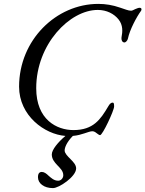

<svg xmlns="http://www.w3.org/2000/svg" viewBox="-20 -685 747 986"><path d="M697 -645C690 -645 682 -641 674 -638C666 -634 659 -630 653 -630C639 -630 621 -638 596 -646C559 -659 522 -665 485 -665C268 -665 78 -479 78 -240C78 -91 209 5 316 13C278 45 246 84 246 108C246 132 260 148 274 163C289 179 305 193 305 215C305 230 293 243 279 243C257 243 243 229 229 217C219 207 207 198 195 198C183 198 175 205 175 225C175 257 206 281 252 281C283 281 371 222 371 180C371 162 357 147 342 132C327 117 312 102 312 88C312 74 321 47 354 13C378 11 398 5 413 0C431 -6 445 -11 454 -11C462 -11 469 -7 475 -2C482 3 489 9 494 9C507 9 566 -118 566 -138C566 -151 565 -158 559 -158C548 -158 542 -149 536 -139C496 -71 459 -17 357 -17C272 -17 166 -70 166 -232C166 -458 338 -634 482 -634C528 -634 566 -614 589 -585C612 -556 610 -523 604 -493C602 -481 607 -467 619 -467C626 -467 635 -477 637 -487C646 -532 682 -599 704 -629C708 -634 709 -645 697 -645Z"/></svg>

Font: EB Garamond
Style: Italic
Weight: 400
Italic angle: -17.2°
Designer: Georg Duffner and Octavio Pardo
Foundry: Georg Duffner
Version: Version 1.000;PS 001.000;hotconv 1.0.88;makeotf.lib2.5.64775